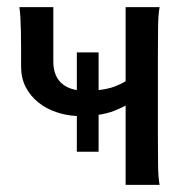

<svg xmlns="http://www.w3.org/2000/svg" viewBox="-20 -518 545 538"><path d="M256.3 -265.6Q282.7 -268.6 300.8 -275.4Q318.8 -282.2 332 -290.5V-498H427.2Q423.3 -477.5 422.9 -439.7Q422.4 -401.9 422.4 -351.6V-146.5Q422.4 -96.2 422.9 -58.3Q423.3 -20.5 427.2 0H332V-222.2Q316.4 -213.9 298.8 -207Q281.2 -200.2 256.3 -196.3V-92.8H195.3V-192.9Q165.5 -194.3 137.5 -203.9Q109.4 -213.4 87.4 -231Q65.4 -248.5 52.2 -273.7Q39.1 -298.8 39.1 -332V-382.3Q39.1 -407.7 38.6 -429.9Q38.1 -452.1 37.1 -470Q36.1 -487.8 34.2 -498H129.4V-346.7Q129.4 -311.5 146.2 -291.3Q163.1 -271 195.3 -265.6V-371.1H256.3Z"/></svg>

Font: Andika FrenchTight
Style: Regular
Weight: 400
Designer: Victor Gaultney, Annie Olsen, Julie Remington, Don Collingsworth, Eric Hays, Becca Hirsbrunner
Foundry: SIL International
Version: Version 5.000 ; Dig1 Dig4Opn Dig7 LnSpcTght